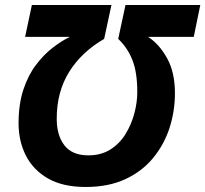

<svg xmlns="http://www.w3.org/2000/svg" viewBox="-20 -734 818 765"><path d="M321 11Q231 11 172 -22.5Q113 -56 83.5 -113.5Q54 -171 54 -243Q54 -319 73 -376.5Q92 -434 123 -475Q154 -516 189.5 -543.5Q225 -571 258 -587H80L107 -714H424L395 -579Q305 -527 255.5 -447.5Q206 -368 206 -261Q206 -194 237 -154.5Q268 -115 332 -115Q383 -115 420 -138.5Q457 -162 480.5 -200.5Q504 -239 515.5 -283Q527 -327 527 -367Q527 -446 507.5 -495Q488 -544 451 -579L480 -714H778L752 -587H570Q614 -559 645.5 -502.5Q677 -446 677 -363Q677 -291 655.5 -224.5Q634 -158 590 -104.5Q546 -51 479 -20Q412 11 321 11Z"/></svg>

Font: Noto IKEA Latin
Style: Bold Italic
Weight: 700
Italic angle: -12°
Designer: Monotype Design Team
Foundry: Monotype Imaging Inc.
Version: Version 1.0